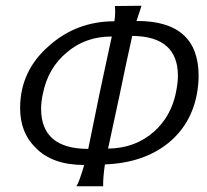

<svg xmlns="http://www.w3.org/2000/svg" viewBox="-20 -648 721 668"><path d="M665 -321Q645 -215 565 -150Q479 -81 345 -76Q338 -28 339 0H246Q256 -16 273 -74Q161 -74 103 -135Q50 -187 50 -272Q50 -401 150 -488Q246 -574 378 -574Q382 -598 380 -627L472 -628Q471 -623 468.5 -616Q466 -609 462 -596.5Q458 -584 455 -575Q671 -576 671 -384Q671 -354 665 -321ZM591 -321Q599 -358 599 -384Q599 -522 440 -523Q419 -429 396 -317L356 -131Q451 -132 517 -191Q574 -243 591 -321ZM369 -521Q277 -521 213 -466Q147 -412 129 -321Q123 -294 123 -270Q123 -130 287 -130Q319 -286 325 -316Q331 -343 346.5 -417Q362 -491 369 -521Z"/></svg>

Font: GFS Neohellenic Rg
Style: Italic
Weight: 400
Italic angle: -12°
Designer: Takis Katsoulidis and George D. Matthiopoulos
Foundry: Takis Katsoulidis and George D. Matthiopoulos
Version: Version 1.0